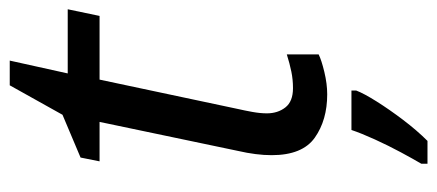

<svg xmlns="http://www.w3.org/2000/svg" viewBox="-278 -420 919 404"><g transform="rotate(-90 182.0 -218.5)"><path d="M185 10Q131 10 94 -16Q57 -42 57 -107Q57 -139 66 -178L127 -469H44L52 -509L142 -547L204 -658H256L229 -536H364L350 -469H216L154 -177Q151 -164 148 -147.5Q145 -131 145 -117Q145 -94 157.5 -78Q170 -62 198 -62Q216 -62 233 -65.5Q250 -69 269 -75V-8Q257 -2 232 4Q207 10 185 10ZM39 221V208Q49 191 63 165Q77 139 90 110.5Q103 82 110 61H193V71Q187 87 170 114Q153 141 131 170Q109 199 87 221Z"/></g></svg>

Font: Manna Sans
Style: Italic
Weight: 400
Italic angle: -12°
Designer: Monotype Design Team
Foundry: Monotype Imaging Inc.
Version: Version 2.001.1; ttfautohint (v1.8.2)